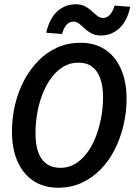

<svg xmlns="http://www.w3.org/2000/svg" viewBox="-20 -866 640 898"><path d="M252 12Q185 12 136.5 -20Q88 -52 62 -111Q36 -170 36 -250Q36 -315 50.5 -376.5Q65 -438 93 -490.5Q121 -543 160 -582.5Q199 -622 248.5 -644Q298 -666 356 -666Q424 -666 472 -634Q520 -602 546 -543Q572 -484 572 -404Q572 -339 557 -277.5Q542 -216 515 -163.5Q488 -111 448.5 -71.5Q409 -32 360 -10Q311 12 252 12ZM263 -81Q300 -81 330.5 -99Q361 -117 385.5 -149Q410 -181 426.5 -222.5Q443 -264 452.5 -312.5Q462 -361 462 -412Q462 -463 449 -499Q436 -535 411 -554Q386 -573 346 -573Q309 -573 278 -555Q247 -537 222.5 -505Q198 -473 181 -431.5Q164 -390 155 -341.5Q146 -293 146 -242Q146 -191 158.5 -155Q171 -119 197 -100Q223 -81 263 -81ZM452 -700Q426 -700 407.5 -710Q389 -720 375.5 -733Q362 -746 349.5 -755.5Q337 -765 323 -765Q306 -765 292.5 -751.5Q279 -738 270 -707L196 -713Q212 -781 248.5 -813.5Q285 -846 334 -846Q360 -846 378 -836.5Q396 -827 409.5 -814Q423 -801 435.5 -791.5Q448 -782 463 -782Q479 -782 493 -796Q507 -810 516 -840L589 -834Q575 -767 538 -733.5Q501 -700 452 -700Z"/></svg>

Font: Source Code Pro SemiBold
Style: Italic
Weight: 600
Italic angle: -11°
Monospace: yes
Designer: Paul D. Hunt, Teo Tuominen
Foundry: Adobe Systems Incorporated
Version: Version 1.016;hotconv 1.0.116;makeotfexe 2.5.65601